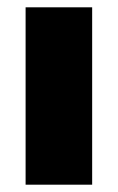

<svg xmlns="http://www.w3.org/2000/svg" viewBox="-20 -505 322 525"><path d="M232 0V-485H50V0Z"/></svg>

Font: Catamaran Black
Style: Regular
Weight: 900
Designer: Pria Ravichandran
Version: Version 2.000